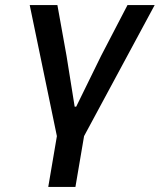

<svg xmlns="http://www.w3.org/2000/svg" viewBox="-20 -536 640 756"><path d="M204 0 97 -516H206L242 -316L274 -116H280L378 -316L482 -516H589L311 0L277 200H170Z"/></svg>

Font: IBM Plex Mono Medium
Style: Italic
Weight: 500
Italic angle: -9°
Monospace: yes
Designer: Mike Abbink, Paul van der Laan, Pieter van Rosmalen
Foundry: Bold Monday
Version: Version 2.3